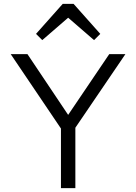

<svg xmlns="http://www.w3.org/2000/svg" viewBox="-20 -966 699 986"><path d="M293 0V-306L35 -688H121L330 -376L541 -688H624L367 -310V0ZM197 -760 165 -792 302 -946H358L495 -792L463 -760L330 -875Z"/></svg>

Font: Outfit Light
Style: Regular
Weight: 300
Designer: Rodrigo Fuenzalida
Foundry: fragTYPE
Version: Version 1.100; ttfautohint (v1.8.4.7-5d5b)